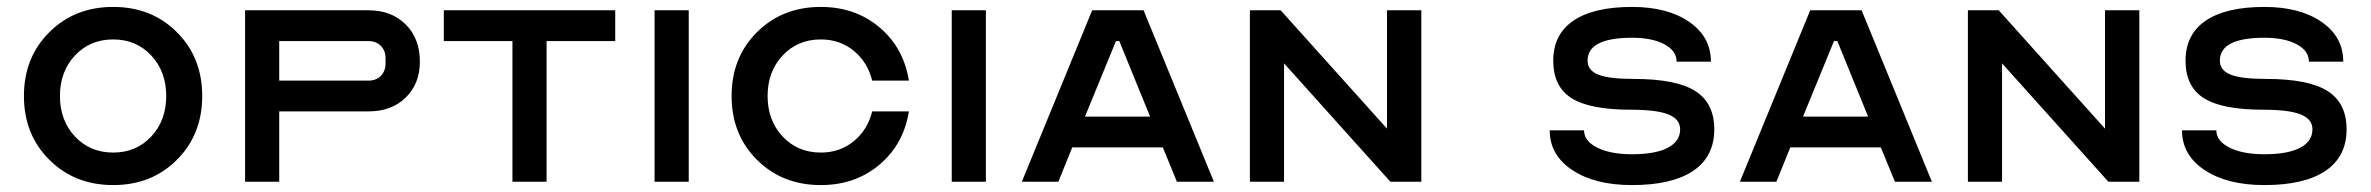

<svg xmlns="http://www.w3.org/2000/svg" viewBox="-20 -530 6914 560"><path d="M123.8 -64Q49.8 -137.7 49.8 -250Q49.8 -362.3 123.8 -436Q197.8 -509.8 310.1 -509.8Q422.4 -509.8 496.1 -436Q569.8 -362.3 569.8 -250Q569.8 -137.7 496.1 -64Q422.4 9.8 310.1 9.8Q197.8 9.8 123.8 -64ZM198.7 -368.2Q154.8 -321.3 154.8 -250Q154.8 -178.7 198.7 -131.8Q242.7 -85 310.1 -85Q377.4 -85 421.1 -131.8Q464.8 -178.7 464.8 -250Q464.8 -321.3 421.1 -368.2Q377.4 -415 310.1 -415Q242.7 -415 198.7 -368.2Z M694.8 0V-500H1054.7Q1122.1 -500 1163.3 -458.7Q1204.6 -417.5 1204.6 -350.1Q1204.6 -285.6 1163.3 -245.4Q1122.1 -205.1 1054.7 -205.1H794.4V0ZM794.4 -410.2V-294.9H1054.7Q1077.1 -294.9 1090.8 -308.8Q1104.5 -322.8 1104.5 -345.2V-359.9Q1104.5 -382.3 1090.8 -396.2Q1077.1 -410.2 1054.7 -410.2Z M1274.4 -500H1774.4V-410.2H1574.2V0H1474.6V-410.2H1274.4Z M1889.2 -500H1988.8V0H1889.2Z M2374 9.8Q2261.7 9.8 2187.7 -64Q2113.8 -137.7 2113.8 -250Q2113.8 -362.3 2187.7 -436Q2261.7 -509.8 2374 -509.8Q2474.6 -509.8 2545.2 -450.2Q2615.7 -390.6 2630.9 -294.9H2523.9Q2510.7 -348.6 2470.2 -381.8Q2429.7 -415 2374 -415Q2306.6 -415 2262.7 -368.2Q2218.8 -321.3 2218.8 -250Q2218.8 -178.7 2262.7 -131.8Q2306.6 -85 2374 -85Q2429.7 -85 2470.2 -118.2Q2510.7 -151.4 2523.9 -205.1H2630.9Q2615.7 -109.4 2545.2 -49.8Q2474.6 9.8 2374 9.8Z M2755.9 -500H2855.5V0H2755.9Z M3066.9 0H2960.4L3165.5 -500H3315.4L3520.5 0H3412.6L3371.6 -100.1H3107.4ZM3234.9 -410.2 3144.5 -189.9H3334.5L3244.6 -410.2Z M3625.5 0V-500H3715.3L4025.4 -154.8V-500H4125.5V0H4035.2L3725.1 -345.2V0Z M4500 -149.9H4600.1Q4600.1 -118.7 4638.7 -99.4Q4677.2 -80.1 4740.2 -80.1Q4808.1 -80.1 4844.2 -98.9Q4880.4 -117.7 4880.4 -152.8Q4880.4 -182.6 4845.9 -196.3Q4811.5 -210 4736.3 -210Q4617.2 -210 4563.7 -243.7Q4510.3 -277.3 4510.3 -353Q4510.3 -429.7 4569.1 -469.7Q4627.9 -509.8 4740.2 -509.8Q4843.8 -509.8 4907 -466.1Q4970.2 -422.4 4970.2 -350.1H4870.1Q4870.1 -381.8 4834.5 -400.9Q4798.8 -419.9 4740.2 -419.9Q4610.4 -419.9 4610.4 -353Q4610.4 -324.7 4641.8 -312.3Q4673.3 -299.8 4745.1 -299.8Q4868.7 -299.8 4924.3 -264.6Q4980 -229.5 4980 -152.8Q4980 -73.2 4918.5 -31.7Q4856.9 9.8 4740.2 9.8Q4631.8 9.8 4565.9 -33.9Q4500 -77.6 4500 -149.9Z M5161.1 0H5054.7L5259.8 -500H5409.7L5614.7 0H5506.8L5465.8 -100.1H5201.7ZM5329.1 -410.2 5238.8 -189.9H5428.7L5338.9 -410.2Z M5719.7 0V-500H5809.6L6119.6 -154.8V-500H6219.7V0H6129.4L5819.3 -345.2V0Z M6344.2 -149.9H6444.3Q6444.3 -118.7 6482.9 -99.4Q6521.5 -80.1 6584.5 -80.1Q6652.3 -80.1 6688.5 -98.9Q6724.6 -117.7 6724.6 -152.8Q6724.6 -182.6 6690.2 -196.3Q6655.8 -210 6580.6 -210Q6461.4 -210 6408 -243.7Q6354.5 -277.3 6354.5 -353Q6354.5 -429.7 6413.3 -469.7Q6472.2 -509.8 6584.5 -509.8Q6688 -509.8 6751.2 -466.1Q6814.5 -422.4 6814.5 -350.1H6714.4Q6714.4 -381.8 6678.7 -400.9Q6643.1 -419.9 6584.5 -419.9Q6454.6 -419.9 6454.6 -353Q6454.6 -324.7 6486.1 -312.3Q6517.6 -299.8 6589.4 -299.8Q6712.9 -299.8 6768.6 -264.6Q6824.2 -229.5 6824.2 -152.8Q6824.2 -73.2 6762.7 -31.7Q6701.2 9.8 6584.5 9.8Q6476.1 9.8 6410.2 -33.9Q6344.2 -77.6 6344.2 -149.9Z"/></svg>

Font: Optician Sans
Style: Regular
Weight: 400
Designer: Fábio Duarte Martins, Simen Schikulski
Version: Version 1.002